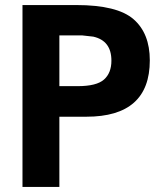

<svg xmlns="http://www.w3.org/2000/svg" viewBox="-20 -740 643 760"><path d="M282 -720Q444 -720 508.5 -664Q573 -608 573 -501Q573 -278 322 -278H215V0H69V-720ZM288 -399Q362 -399 391.5 -425Q421 -451 421 -500Q421 -579 349 -595L304 -600H215V-399Z"/></svg>

Font: cwTeXHei
Style: Medium
Weight: 500
Version: Version 1.17